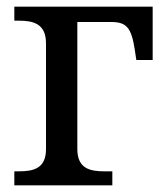

<svg xmlns="http://www.w3.org/2000/svg" viewBox="-20 -556 498 576"><path d="M23 0H317V-42H294C250 -42 212 -50 212 -109V-490H314C360 -490 374 -472 384 -409L389 -376H438V-536H23V-494H36C80 -494 118 -485 118 -426V-109C118 -50 80 -42 36 -42H23Z"/></svg>

Font: Noto Serif Thai
Style: Regular
Weight: 400
Designer: Monotype Design Team
Foundry: Monotype Imaging Inc.
Version: Version 1.901